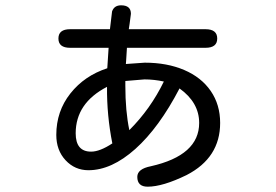

<svg xmlns="http://www.w3.org/2000/svg" viewBox="-20 -638 1040 723"><path d="M389 -458H244Q200 -458 200 -493Q200 -528 244 -528H394L402 -595Q410 -618 436 -618Q473 -618 473 -586L468 -548L465 -528H754Q798 -528 798 -493Q798 -458 754 -458H458L455 -410L454 -397L525 -402Q609 -402 673.5 -374.5Q738 -347 773.5 -295.5Q809 -244 809 -175Q809 -44 683 21Q593 65 536 65Q497 65 497 28Q497 -2 548 -12Q730 -53 730 -175Q730 -252 656 -305Q579 -157 489.5 -77Q400 3 313 3Q262 3 227 -34.5Q192 -72 192 -130Q192 -219 245 -286Q298 -353 384 -381ZM323 -67Q356 -67 403 -98Q382 -204 383 -311Q265 -250 265 -136Q265 -67 323 -67ZM467 -148Q547 -228 597 -331Q560 -339 524 -339L452 -333V-315Q452 -220 467 -148Z"/></svg>

Font: 寒蝉全圆体
Style: Regular
Weight: 400
Designer: Warren2060
      Designed by Motoya company      

      [Varela Round]
      Joe Prince(Latin component); Avraham Cornf
Foundry: ChillType
Version: Version 3.200